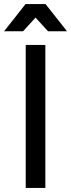

<svg xmlns="http://www.w3.org/2000/svg" viewBox="-26 -920 348 940"><path d="M197 -900 302 -767H209L148 -834L87 -767H-6L99 -900ZM100 0V-700H196V0Z"/></svg>

Font: Montserrat arm
Style: Regular
Weight: 400
Designer: Julieta Ulanovsky
Foundry: Julieta Ulanovsky
Version: Version 6.000;PS 006.000;hotconv 1.0.88;makeotf.lib2.5.64775